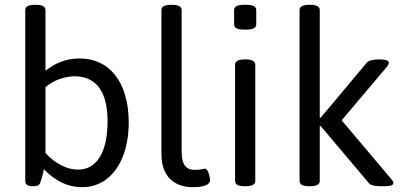

<svg xmlns="http://www.w3.org/2000/svg" viewBox="-20 -772 1692 798"><path d="M129 -752H125C97 -752 85 -744 85 -730V-20C85 -6 94 2 115 2H119C133 2 142 -1 146 -10C154 -30 159 -49 162 -69C211 -18 264 6 321 6C441 6 515 -106 515 -262C515 -435 431 -529 312 -529C250 -529 208 -508 169 -478V-730C169 -744 157 -752 129 -752ZM293 -455C382 -453 427 -388 427 -269C427 -140 383 -67 304 -67C260 -67 210 -91 169 -136V-410C205 -440 250 -455 293 -455Z M695 -752H691C663 -752 651 -744 651 -730V-132C651 -16 730 6 780 6C807 6 853 3 853 -24C853 -32 846 -71 832 -71C823 -71 818 -66 789 -66C760 -66 735 -80 735 -140V-730C735 -744 723 -752 695 -752Z M1005 -752H993C965 -752 953 -744 953 -730V-671C953 -657 965 -649 993 -649H1005C1033 -649 1045 -657 1045 -671V-730C1045 -744 1033 -752 1005 -752ZM1001 -525H997C969 -525 957 -517 957 -503V-20C957 -6 969 2 997 2H1001C1029 2 1041 -6 1041 -20V-503C1041 -517 1029 -525 1001 -525Z M1269 -752H1265C1237 -752 1225 -744 1225 -730V-20C1225 -6 1237 2 1265 2H1269C1297 2 1309 -6 1309 -20V-248H1313L1513 -11C1523 1 1545 2 1567 2H1571C1602 2 1615 -1 1615 -12C1615 -16 1613 -20 1606 -28L1400 -272L1586 -492C1593 -500 1596 -507 1596 -512C1596 -519 1585 -525 1561 -525H1557C1535 -525 1513 -522 1504 -511L1313 -283H1309V-730C1309 -744 1297 -752 1269 -752Z"/></svg>

Font: Asap
Style: Regular
Weight: 400
Designer: Pablo Cosgaya
Foundry: Pablo Cosgaya
Version: Version 1.007;PS 001.007;hotconv 1.0.70;makeotf.lib2.5.58329